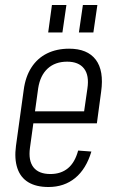

<svg xmlns="http://www.w3.org/2000/svg" viewBox="-20 -742 470 769"><path d="M174 7Q125 7 93.5 -12Q62 -31 49.5 -68.5Q37 -106 44 -158L75 -382Q82 -435 106 -472Q130 -509 168.5 -528Q207 -547 257 -547Q330 -547 363.5 -503Q397 -459 385 -374L368 -248H103L110 -296H327L312 -262L330 -387Q338 -440 316.5 -467.5Q295 -495 249 -495Q201 -495 171 -467.5Q141 -440 133 -389L100 -150Q93 -99 114 -72Q135 -45 182 -45Q224 -45 252 -68Q280 -91 293 -139L346 -135Q325 -65 281 -29Q237 7 174 7ZM246 -722 230 -612H173L188 -722ZM370 -722 354 -612H296L312 -722Z"/></svg>

Font: Pathway Extreme Condensed Thin
Style: Italic
Weight: 250
Width: 3
Italic angle: -8°
Version: Version 1.001;gftools[0.9.26]